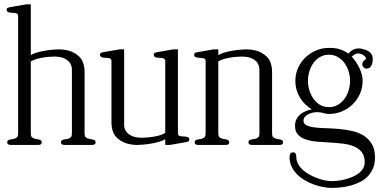

<svg xmlns="http://www.w3.org/2000/svg" viewBox="-20 -687 1816 910"><path d="M433.1 -13.2Q433.1 -4.9 427.5 -2.4Q421.9 0 416 0H286.1Q280.3 0 274.7 -2.4Q269 -4.9 269 -13.2Q269 -19.5 272.9 -22Q276.9 -24.4 280.8 -25.4Q284.7 -26.4 289.3 -26.9Q293.9 -27.3 298.8 -28.3Q307.6 -30.3 314.2 -35.2Q320.8 -40 320.8 -54.7V-356Q320.8 -372.6 314 -384.5Q307.1 -396.5 295.7 -404.3Q284.2 -412.1 269.5 -415.5Q254.9 -418.9 238.8 -418.9Q227.5 -418.9 211.9 -417.7Q196.3 -416.5 180.2 -413.6Q164.1 -410.6 149.4 -406.2Q134.8 -401.9 126 -395.5V-54.7Q126 -40.5 132.6 -35.6Q139.2 -30.8 147.9 -28.8Q153.3 -27.8 157.7 -27.1Q162.1 -26.4 166 -25.4Q169.9 -24.4 173.8 -21.7Q177.7 -19 177.7 -13.2Q177.7 -4.9 172.4 -2.4Q167 0 161.1 0H31.2Q25.4 0 19.8 -2.4Q14.2 -4.9 14.2 -13.2Q14.2 -19.5 18.1 -22Q22 -24.4 25.9 -25.4Q29.8 -26.4 34.4 -26.9Q39.1 -27.3 43.9 -28.3Q52.7 -30.3 59.3 -35.2Q65.9 -40 65.9 -54.7V-611.8Q65.9 -618.7 61.5 -621.6Q57.1 -624.5 50.5 -625.5Q43.9 -626.5 36.6 -626.5Q29.3 -626.5 23.4 -627.9Q19.5 -628.9 15.6 -631.3Q11.7 -633.8 11.7 -640.1Q11.7 -648.4 17.3 -650.4Q22.9 -652.3 28.8 -653.3L104 -666.5H126V-425.8Q136.2 -432.6 153.8 -437.7Q171.4 -442.9 190.9 -446.3Q210.4 -449.7 228.5 -451.4Q246.6 -453.1 257.8 -453.1Q281.2 -453.1 303.2 -447.5Q325.2 -441.9 344.7 -427.7Q365.2 -413.1 373 -391.8Q380.9 -370.6 380.9 -347.2V-54.7Q380.9 -40.5 387.5 -35.6Q394 -30.8 402.8 -28.8Q408.2 -27.8 412.8 -27.1Q417.5 -26.4 421.4 -25.4Q425.3 -24.4 429.2 -21.7Q433.1 -19 433.1 -13.2Z M877.4 -26.4Q877.4 -18.1 871.8 -16.1Q866.2 -14.2 860.4 -13.2L785.2 0H763.2V-27.3Q752.9 -20.5 735.4 -15.4Q717.8 -10.3 698.2 -6.8Q678.7 -3.4 660.6 -1.7Q642.6 0 631.3 0Q607.9 0 585.9 -5.6Q564 -11.2 544.4 -25.4Q523.9 -40 516.1 -61.3Q508.3 -82.5 508.3 -106V-398.4Q508.3 -405.3 503.9 -408.2Q499.5 -411.1 492.9 -412.1Q486.3 -413.1 479 -413.1Q471.7 -413.1 465.8 -414.6Q461.9 -415.5 458 -418Q454.1 -420.4 454.1 -426.8Q454.1 -435.1 459.7 -437Q465.3 -439 471.2 -439.9L546.4 -453.1H568.4V-97.2Q568.4 -80.1 575.2 -68.4Q582 -56.6 593.5 -48.8Q605 -41 619.6 -37.6Q634.3 -34.2 650.4 -34.2Q661.1 -34.2 677 -35.4Q692.9 -36.6 709 -39.3Q725.1 -42 739.7 -46.4Q754.4 -50.8 763.2 -57.6V-398.4Q763.2 -405.3 758.8 -408.2Q754.4 -411.1 747.8 -412.1Q741.2 -413.1 733.9 -413.1Q726.6 -413.1 720.7 -414.6Q716.8 -415.5 712.9 -418Q709 -420.4 709 -426.8Q709 -435.1 714.6 -437Q720.2 -439 726.1 -439.9L801.3 -453.1H823.2V-54.7Q823.2 -47.9 827.6 -44.9Q832 -42 838.6 -41Q845.2 -40 852.5 -40Q859.9 -40 865.7 -38.6Q869.6 -37.6 873.5 -35.2Q877.4 -32.7 877.4 -26.4Z M1321.8 -13.2Q1321.8 -4.9 1316.2 -2.4Q1310.5 0 1304.7 0H1174.8Q1168.9 0 1163.3 -2.4Q1157.7 -4.9 1157.7 -13.2Q1157.7 -19.5 1161.6 -22Q1165.5 -24.4 1169.4 -25.4Q1173.3 -26.4 1178 -26.9Q1182.6 -27.3 1187.5 -28.3Q1196.3 -30.3 1202.9 -35.2Q1209.5 -40 1209.5 -54.7V-356Q1209.5 -372.6 1202.6 -384.5Q1195.8 -396.5 1184.3 -404.3Q1172.9 -412.1 1158.2 -415.5Q1143.6 -418.9 1127.4 -418.9Q1116.2 -418.9 1100.6 -417.7Q1085 -416.5 1068.8 -413.6Q1052.7 -410.6 1038.1 -406.2Q1023.4 -401.9 1014.6 -395.5V-54.7Q1014.6 -40.5 1021.2 -35.6Q1027.8 -30.8 1036.6 -28.8Q1042 -27.8 1046.4 -27.1Q1050.8 -26.4 1054.7 -25.4Q1058.6 -24.4 1062.5 -21.7Q1066.4 -19 1066.4 -13.2Q1066.4 -4.9 1061 -2.4Q1055.7 0 1049.8 0H919.9Q914.1 0 908.4 -2.4Q902.8 -4.9 902.8 -13.2Q902.8 -19.5 906.7 -22Q910.6 -24.4 914.6 -25.4Q918.5 -26.4 923.1 -26.9Q927.7 -27.3 932.6 -28.3Q941.4 -30.3 948 -35.2Q954.6 -40 954.6 -54.7V-398.4Q954.6 -405.3 950.2 -408.2Q945.8 -411.1 939.2 -412.1Q932.6 -413.1 925.3 -413.1Q918 -413.1 912.1 -414.6Q908.2 -415.5 904.3 -418Q900.4 -420.4 900.4 -426.8Q900.4 -435.1 906 -437Q911.6 -439 917.5 -439.9L992.7 -453.1H1014.6V-425.8Q1024.9 -432.6 1042.5 -437.7Q1060.1 -442.9 1079.6 -446.3Q1099.1 -449.7 1117.2 -451.4Q1135.3 -453.1 1146.5 -453.1Q1169.9 -453.1 1191.9 -447.5Q1213.9 -441.9 1233.4 -427.7Q1253.9 -413.1 1261.7 -391.8Q1269.5 -370.6 1269.5 -347.2V-54.7Q1269.5 -40.5 1276.1 -35.6Q1282.7 -30.8 1291.5 -28.8Q1296.9 -27.8 1301.5 -27.1Q1306.2 -26.4 1310.1 -25.4Q1314 -24.4 1317.9 -21.7Q1321.8 -19 1321.8 -13.2Z M1639.2 -304.2Q1639.2 -325.7 1632.6 -347.7Q1626 -369.6 1613.3 -387.5Q1600.6 -405.3 1581.8 -416.5Q1563 -427.7 1539.1 -427.7Q1514.6 -427.7 1496.1 -416.5Q1477.5 -405.3 1464.8 -387.5Q1452.1 -369.6 1445.8 -347.4Q1439.5 -325.2 1439.5 -303.7Q1439.5 -282.2 1446 -260Q1452.6 -237.8 1465.1 -219.7Q1477.5 -201.7 1496.1 -190.4Q1514.6 -179.2 1539.1 -179.2Q1563.5 -179.2 1582.3 -190.7Q1601.1 -202.1 1613.8 -220Q1626.5 -237.8 1632.8 -260Q1639.2 -282.2 1639.2 -304.2ZM1757.3 60.1Q1757.3 87.9 1748.5 109.4Q1739.7 130.9 1724.9 147Q1710 163.1 1689.7 173.8Q1669.4 184.6 1646.7 191.2Q1624 197.8 1599.9 200.7Q1575.7 203.6 1552.7 203.6Q1533.7 203.6 1511.5 199.5Q1489.3 195.3 1467 187.3Q1444.8 179.2 1424.1 167Q1403.3 154.8 1387.5 138.7Q1371.6 122.6 1362.1 102.5Q1352.5 82.5 1352.5 58.1Q1352.5 49.8 1355.7 42.5Q1358.9 35.2 1369.6 35.2Q1379.4 35.2 1381.8 42.5Q1384.3 49.8 1384.3 56.6Q1384.3 74.7 1392.8 90.3Q1401.4 106 1415.5 118.7Q1429.7 131.3 1447.8 141.1Q1465.8 150.9 1484.4 157.7Q1502.9 164.6 1520.8 168Q1538.6 171.4 1552.7 171.4Q1565.9 171.4 1582.5 169.4Q1599.1 167.5 1616.5 162.8Q1633.8 158.2 1650.4 151.4Q1667 144.5 1679.9 134.5Q1692.9 124.5 1700.7 111.6Q1708.5 98.6 1708.5 82Q1708.5 51.8 1694.3 33.9Q1680.2 16.1 1657 6.6Q1633.8 -2.9 1604 -6.3Q1574.2 -9.8 1543.5 -11.5Q1512.7 -13.2 1482.9 -15.6Q1453.1 -18.1 1429.9 -25.9Q1406.7 -33.7 1392.6 -48.6Q1378.4 -63.5 1378.4 -90.3Q1378.4 -108.4 1385 -121.6Q1391.6 -134.8 1402.8 -144.3Q1414.1 -153.8 1428.2 -159.7Q1442.4 -165.5 1458 -168.9Q1440.4 -179.2 1426 -193.4Q1411.6 -207.5 1401.4 -224.9Q1391.1 -242.2 1385.5 -262Q1379.9 -281.7 1379.9 -303.7Q1379.9 -336.4 1392.6 -364.7Q1405.3 -393.1 1427.2 -414.3Q1449.2 -435.5 1478 -447.8Q1506.8 -460 1539.1 -460Q1553.7 -460 1565.4 -458.7Q1577.1 -457.5 1587.9 -454.3Q1598.6 -451.2 1609.1 -446Q1619.6 -440.9 1631.3 -433.1Q1657.2 -464.4 1696.8 -455.6Q1706.5 -453.1 1715.6 -449.7Q1724.6 -446.3 1731.4 -440.7Q1738.3 -435.1 1742.4 -427Q1746.6 -418.9 1746.6 -408.2Q1746.6 -401.4 1745.4 -393.1Q1744.1 -384.8 1741 -377.9Q1737.8 -371.1 1732.2 -366.5Q1726.6 -361.8 1717.8 -361.8Q1709.5 -361.8 1703.4 -367.9Q1697.3 -374 1697.3 -382.3Q1697.3 -389.2 1699.7 -393.3Q1702.1 -397.5 1705.3 -399.9Q1708.5 -402.3 1711.2 -404.1Q1713.9 -405.8 1714.4 -407.2Q1714.8 -415.5 1706.5 -422.6Q1698.2 -429.7 1687.5 -432.1Q1675.3 -435.5 1665.3 -431.2Q1655.3 -426.8 1647 -418.5Q1656.7 -408.2 1666 -394.8Q1675.3 -381.3 1682.6 -366.5Q1689.9 -351.6 1694.3 -335.4Q1698.7 -319.3 1698.7 -304.2Q1698.7 -271 1686 -242.4Q1673.3 -213.9 1651.6 -192.6Q1629.9 -171.4 1600.8 -159.2Q1571.8 -147 1539.1 -147Q1526.4 -147 1513.9 -150.9Q1501.5 -154.8 1488.8 -155.3Q1477.1 -155.8 1464.6 -153.6Q1452.1 -151.4 1441.9 -146.2Q1431.6 -141.1 1425 -133.3Q1418.5 -125.5 1418.5 -115.2Q1418.5 -100.1 1433.1 -93Q1447.8 -85.9 1471.4 -83Q1495.1 -80.1 1525.6 -79.3Q1556.2 -78.6 1587.9 -75.7Q1619.6 -72.8 1650.1 -65.9Q1680.7 -59.1 1704.3 -43.9Q1728 -28.8 1742.7 -3.9Q1757.3 21 1757.3 60.1Z"/></svg>

Font: Atsinvsda
Style: Regular
Weight: 400
Designer: Al Webster
Foundry: Al Webster and Michael Everson
Version: Version 2.000